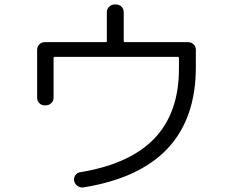

<svg xmlns="http://www.w3.org/2000/svg" viewBox="-20 -820 1040 866"><path d="M181.6 -344.7Q167 -344.7 157.2 -355Q147.5 -365.2 147.5 -379.9V-594.7Q147.5 -609.4 157.2 -619.6Q167 -629.9 181.6 -629.9H457Q461.9 -629.9 461.9 -634.8V-764.6Q461.9 -779.3 472.2 -789.6Q482.4 -799.8 497.1 -799.8H502.9Q517.6 -799.8 527.8 -790Q538.1 -780.3 538.1 -764.6V-634.8Q538.1 -629.9 543 -629.9H828.1Q842.8 -629.9 853 -620.1Q863.3 -610.4 863.3 -594.7V-516.6Q863.3 -55.7 355.5 25.4Q341.8 27.3 329.6 18.6Q317.4 9.8 314.5 -3.9Q311.5 -16.6 319.3 -28.8Q327.1 -41 340.8 -43Q566.4 -80.1 676.8 -195.8Q787.1 -311.5 787.1 -509.8V-557.6Q787.1 -562.5 782.2 -563.5H226.6Q221.7 -563.5 221.7 -557.6V-379.9Q221.7 -365.2 211.4 -355Q201.2 -344.7 185.5 -344.7Z"/></svg>

Font: Rounded-L Mgen+ 2m regular
Style: Regular
Weight: 400
Designer: [Source Han Sans]
Ryoko NISHIZUKA  (kana & ideographs); Paul D. Hunt (Latin, Greek & Cyrillic); Wenlong ZHANG  (bopomofo
Version: Version 1.059.20150602